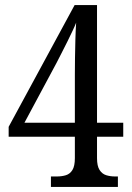

<svg xmlns="http://www.w3.org/2000/svg" viewBox="-20 -734 517 754"><path d="M180 0V-41H203Q223 -41 239 -46Q255 -51 264.5 -66.5Q274 -82 274 -113V-197H14V-236L273 -714H361V-252H464V-197H361V-113Q361 -82 371 -66.5Q381 -51 397 -46Q413 -41 432 -41H443V0ZM76 -252H274V-440Q274 -469 274.5 -505Q275 -541 276 -577.5Q277 -614 279 -645Q275 -634 265.5 -614Q256 -594 244.5 -570.5Q233 -547 221.5 -525Q210 -503 202 -487Z"/></svg>

Font: Noto Serif Khmer Condensed
Style: Regular
Weight: 400
Width: 3
Designer: Danh Hong and the Monotype Design Team
Foundry: Monotype Imaging Inc.
Version: Version 2.004